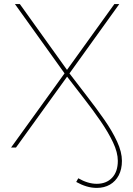

<svg xmlns="http://www.w3.org/2000/svg" viewBox="-20 -720 650 937"><path d="M34 0 295 -362 53 -700H77L307 -379L538 -700H562L317 -359L309 -348L58 0ZM452 197Q427 197 402 189.5Q377 182 352 168L362 150Q409 177 452 177Q499 177 527 147.5Q555 118 555 65Q555 24 531.5 -25.5Q508 -75 470.5 -129.5Q433 -184 388.5 -241Q344 -298 302 -353L315 -367Q359 -309 404.5 -250.5Q450 -192 489 -136Q528 -80 551.5 -29Q575 22 575 65Q575 106 559.5 135.5Q544 165 516.5 181Q489 197 452 197Z"/></svg>

Font: Montserrat Thin
Style: Regular
Weight: 100
Designer: Julieta Ulanovsky
Foundry: Julieta Ulanovsky
Version: Version 9.000